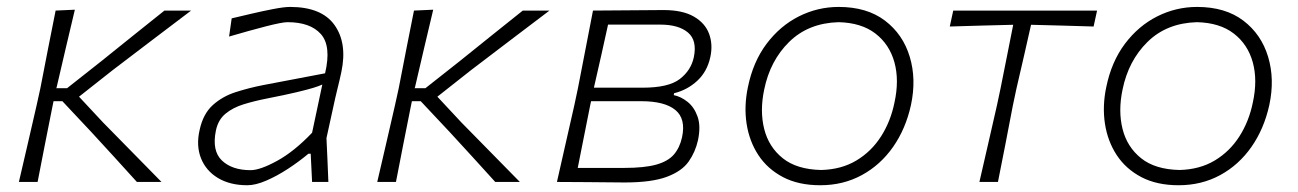

<svg xmlns="http://www.w3.org/2000/svg" viewBox="-20 -525 3746 554"><path d="M34.5 0Q47.5 -56 59.5 -107.5Q71.5 -159 85.5 -220.5L96.5 -270.5Q108.5 -332.5 119 -386.2Q129.5 -440 140.5 -494.5L196 -497Q182.5 -441 170 -387.2Q157.5 -333.5 143.5 -273.5L142.5 -270.5H173.5L273 -349Q318 -385.5 363.8 -422Q409.5 -458.5 454.5 -494.5H531.5Q474.5 -451.5 418 -408.5Q361.5 -365.5 305 -322.5L208 -246L277.5 -171.5Q319.5 -128.5 362 -85.5Q404.5 -42.5 446 0H375Q342.5 -36 309.8 -71.8Q277 -107.5 244 -143.5L160 -233H134.5L131 -216Q119 -156.5 109.2 -106.2Q99.5 -56 88.5 0Z M693.5 9.5Q644 9.5 609.2 -11.2Q574.5 -32 560 -68.2Q545.5 -104.5 556 -150Q566 -196.5 594 -221.8Q622 -247 660.2 -259.2Q698.5 -271.5 739.5 -279.5L918 -313.5Q936.5 -392 906 -426.5Q875.5 -461 809.5 -461Q794 -461 746.5 -448.8Q699 -436.5 641 -419.5L648.5 -472Q671.5 -477.5 704.5 -485.2Q737.5 -493 768.8 -499Q800 -505 817 -505Q908 -505 945.2 -452.8Q982.5 -400.5 965 -317.5Q960.5 -296 954 -270Q947.5 -244 940.5 -211L922 -126.5Q923.5 -94.5 924.8 -65Q926 -35.5 927.5 0H880.5L876.5 -81.5H870Q842.5 -58.5 810.8 -37.8Q779 -17 748.2 -3.8Q717.5 9.5 693.5 9.5ZM703 -34Q730.5 -34 779.8 -61Q829 -88 880.5 -142L910 -281Q900 -276.5 883.8 -271.5Q867.5 -266.5 836.2 -259Q805 -251.5 749 -240.5Q713.5 -233.5 682.8 -224Q652 -214.5 630.8 -197Q609.5 -179.5 603 -148.5Q591 -90 620.2 -62Q649.5 -34 703 -34Z M1068.5 0Q1081.5 -56 1093.5 -107.5Q1105.5 -159 1119.5 -220.5L1130.5 -270.5Q1142.5 -332.5 1153 -386.2Q1163.5 -440 1174.5 -494.5L1230 -497Q1216.5 -441 1204 -387.2Q1191.5 -333.5 1177.5 -273.5L1176.5 -270.5H1207.5L1307 -349Q1352 -385.5 1397.8 -422Q1443.5 -458.5 1488.5 -494.5H1565.5Q1508.5 -451.5 1452 -408.5Q1395.5 -365.5 1339 -322.5L1242 -246L1311.5 -171.5Q1353.5 -128.5 1396 -85.5Q1438.5 -42.5 1480 0H1409Q1376.5 -36 1343.8 -71.8Q1311 -107.5 1278 -143.5L1194 -233H1168.5L1165 -216Q1153 -156.5 1143.2 -106.2Q1133.5 -56 1122.5 0Z M1587 0Q1599.5 -56 1611.5 -108.2Q1623.5 -160.5 1637 -220.5L1647.5 -270Q1660 -333 1670 -386Q1680 -439 1691 -494.5Q1730 -495 1787 -495.2Q1844 -495.5 1894.5 -496Q1949.5 -496 1982 -477.2Q2014.5 -458.5 2026 -427.5Q2037.5 -396.5 2029.5 -360Q2020.5 -318.5 1992 -292Q1963.5 -265.5 1925 -256L1924 -250.5Q1944.5 -246.5 1963.8 -231.2Q1983 -216 1992.8 -188.5Q2002.5 -161 1994 -120.5Q1986.5 -86.5 1967 -58.8Q1947.5 -31 1904 -14.8Q1860.5 1.5 1782 1.5Q1725 1 1673.5 0.5Q1622 0 1587 0ZM1734.5 -454Q1726 -415 1715.2 -366.8Q1704.5 -318.5 1694 -273.5V-272H1834.5Q1909 -272 1941.5 -297Q1974 -322 1982 -360Q1992 -408.5 1965 -431.2Q1938 -454 1885 -454ZM1647 -40.5H1781Q1839.5 -40.5 1873.5 -50Q1907.5 -59.5 1924.5 -79.2Q1941.5 -99 1948 -129Q1959.5 -182.5 1928.5 -207.8Q1897.5 -233 1830.5 -233H1685.5L1683 -221.5Q1674.5 -178 1664.5 -128.5Q1654.5 -79 1647 -40.5Z M2347 9.5Q2284 9.5 2239.2 -14Q2194.5 -37.5 2168.2 -77.5Q2142 -117.5 2134.2 -168.2Q2126.5 -219 2138 -273.5Q2153 -347 2192 -398.8Q2231 -450.5 2285.2 -477.8Q2339.5 -505 2400 -505Q2481.5 -505 2533.5 -465.5Q2585.5 -426 2605 -361.2Q2624.5 -296.5 2608.5 -222Q2593.5 -153.5 2557 -101.2Q2520.5 -49 2466.8 -19.8Q2413 9.5 2347 9.5ZM2349.5 -34.5Q2408 -36 2451.2 -62Q2494.5 -88 2522.2 -131.5Q2550 -175 2561 -229.5Q2575 -293.5 2560.8 -345.2Q2546.5 -397 2506 -428.2Q2465.5 -459.5 2399.5 -461Q2312.5 -458.5 2257.2 -404.2Q2202 -350 2185 -266.5Q2172 -205 2185 -153Q2198 -101 2238.5 -68.5Q2279 -36 2349.5 -34.5Z M2806 0Q2819 -56.5 2830.8 -108Q2842.5 -159.5 2856.5 -220.5L2867 -270Q2877 -321 2886 -365.2Q2895 -409.5 2903.5 -453.5Q2859.5 -452.5 2812.8 -451.2Q2766 -450 2720.5 -448.5L2730.5 -494.5H3145.5L3135.5 -448.5Q3090 -450 3043.5 -451.2Q2997 -452.5 2955 -453.5Q2945 -409 2935 -365.2Q2925 -321.5 2913 -270L2902.5 -220.5Q2891 -160 2880.8 -107.8Q2870.5 -55.5 2859.5 0Z M3381 9.5Q3318 9.5 3273.2 -14Q3228.5 -37.5 3202.2 -77.5Q3176 -117.5 3168.2 -168.2Q3160.5 -219 3172 -273.5Q3187 -347 3226 -398.8Q3265 -450.5 3319.2 -477.8Q3373.5 -505 3434 -505Q3515.5 -505 3567.5 -465.5Q3619.5 -426 3639 -361.2Q3658.5 -296.5 3642.5 -222Q3627.5 -153.5 3591 -101.2Q3554.5 -49 3500.8 -19.8Q3447 9.5 3381 9.5ZM3383.5 -34.5Q3442 -36 3485.2 -62Q3528.5 -88 3556.2 -131.5Q3584 -175 3595 -229.5Q3609 -293.5 3594.8 -345.2Q3580.5 -397 3540 -428.2Q3499.5 -459.5 3433.5 -461Q3346.5 -458.5 3291.2 -404.2Q3236 -350 3219 -266.5Q3206 -205 3219 -153Q3232 -101 3272.5 -68.5Q3313 -36 3383.5 -34.5Z"/></svg>

Font: Commissioner Loud ExtraLight
Style: Italic
Weight: 200
Italic angle: -12°
Designer: Kostas Bartsokas
Foundry: Kostas Bartsokas
Version: Version 1.000; ttfautohint (v1.8.3)